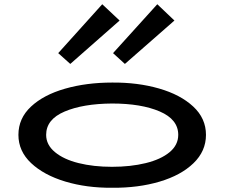

<svg xmlns="http://www.w3.org/2000/svg" viewBox="-20 -874 1061 907"><path d="M67 -237Q67 -315 126.5 -370.5Q186 -426 287 -455Q388 -484 510 -484Q630 -485 731 -456Q832 -427 892.5 -371Q953 -315 953 -237Q953 -160 894 -103Q835 -46 734 -16Q633 14 510 13Q389 14 288 -16.5Q187 -47 127 -103.5Q67 -160 67 -237ZM822 -237Q822 -310 734.5 -347.5Q647 -385 509 -385Q372 -384 285 -347Q198 -310 198 -237Q198 -190 239.5 -155.5Q281 -121 351.5 -103.5Q422 -86 509 -86Q597 -86 668.5 -103.5Q740 -121 781 -155Q822 -189 822 -237ZM255 -623 463 -854 545 -777 312 -572ZM514 -623 723 -854 804 -777 570 -572Z"/></svg>

Font: BioRhyme Expanded
Style: Bold
Weight: 700
Width: 7
Designer: Aoife Mooney
Foundry: Aoife Mooney Type
Version: Version 1.000